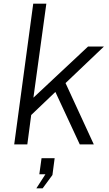

<svg xmlns="http://www.w3.org/2000/svg" viewBox="-20 -782 593 1040"><path d="M335 -332 543 -530H457L161 -253L231 -762H160L57 0H128L149 -159L280 -284L412 0H488ZM211 238 264 166 276 75H205L193 162H226L177 238Z"/></svg>

Font: Cheyenne Sans Light
Style: Italic
Weight: 300
Italic angle: -8.13011°
Designer: The Public Sans project authors (U.S. Web Design System), Libre Franklin designed by Pablo Impallari and Rodrigo Fuenzal
Foundry: The Cheyenne Sans Project Authors
Version: Version 2.007